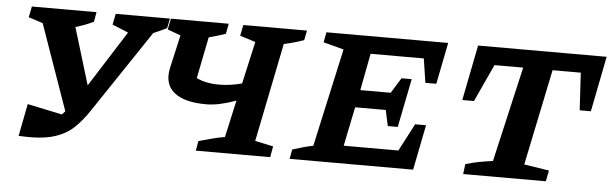

<svg xmlns="http://www.w3.org/2000/svg" viewBox="-40 -656 2509 787"><g transform="rotate(5 1214.0 -263.0)"><path d="M55 3 81 -130 224 -100Q230 -107 237 -114L113 -466L54 -485L63 -530H329L322 -490Q287 -473 248 -462L319 -228L465 -458L399 -485L408 -530H631L623 -490Q608 -483 594.5 -476.5Q581 -470 568 -465L343 -129Q313 -83 279.5 -52Q246 -21 194 -6.5Q142 8 55 3Z M784 0 791 -40Q817 -47 844 -54.5Q871 -62 898 -66L932 -219Q900 -207 868.5 -200Q837 -193 809 -193Q719 -193 677 -227.5Q635 -262 649 -328L680 -465L626 -485L635 -530H873L865 -488Q847 -482 832.5 -477.5Q818 -473 796 -467L762 -297Q798 -278 856 -278Q901 -278 949 -291L988 -465L924 -485L933 -530H1195L1187 -490Q1167 -483 1146 -477Q1125 -471 1105 -467L1023 -61L1098 -45L1090 0Z M1170 0 1177 -39Q1199 -46 1220 -52Q1241 -58 1262 -62L1351 -466L1267 -488L1275 -530H1776L1742 -359H1697L1682 -458H1463L1434 -306H1559L1598 -369H1640L1600 -169H1559L1545 -234H1419L1386 -73H1611L1670 -186H1715L1678 0Z M2428 -530 2383 -302H2337L2328 -456H2212L2130 -61L2233 -45L2224 0H1884L1889 -41Q1918 -50 1944.5 -55Q1971 -60 2001 -64L2091 -456H1973L1902 -302H1854L1899 -530Z"/></g></svg>

Font: Piazzolla SC SemiBold
Style: Italic
Weight: 600
Italic angle: -11.3°
Designer: Juan Pablo del Peral
Foundry: Huerta Tipografica
Version: Version 1.330